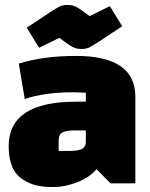

<svg xmlns="http://www.w3.org/2000/svg" viewBox="-20 -741 607 776"><path d="M287 -515Q527 -515 527 -350V0H427L370 -57Q341 -23 291 -4Q241 15 196.5 15Q152 15 125 8Q98 1 72 -16Q15 -52 15 -150Q15 -330 287 -330H327V-366Q295 -368 274 -368Q161 -368 80 -341L56 -484Q156 -515 287 -515ZM217 -172V-131H258Q302 -131 314.5 -141Q327 -151 327 -167V-214H286Q250 -214 233.5 -206.5Q217 -199 217 -172ZM424 -716 474 -635Q355 -555 340.5 -549Q326 -543 312 -543Q298 -543 289.5 -545Q281 -547 271 -552.5Q261 -558 255.5 -562Q250 -566 237.5 -575Q225 -584 220 -588L138 -548L88 -629Q207 -709 221.5 -715Q236 -721 250 -721Q264 -721 272.5 -719Q281 -717 291 -711.5Q301 -706 306.5 -702Q312 -698 324.5 -689Q337 -680 342 -676Z"/></svg>

Font: Changa One
Style: Regular
Weight: 400
Designer: Eduardo Rodriguez Tunni
Foundry: Eduardo Rodriguez Tunni
Version: Version 1.003